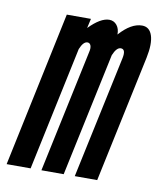

<svg xmlns="http://www.w3.org/2000/svg" viewBox="-68 -610 556 666"><g transform="rotate(10 210.0 -277.5)"><path d="M379.5 -555Q341 -555 300.5 -509.5Q301 -529.5 290.8 -542.2Q280.5 -555 264 -555Q233.5 -555 193 -513.5L200.5 -547H115.5L0 0H84.5L177 -436.5Q188.5 -464.5 203 -464.5Q211.5 -464.5 214.8 -455.8Q218 -447 214.5 -433L122.5 0H201L293.5 -435.5Q305.5 -464.5 320.5 -464.5Q339 -464.5 332 -431.5L240 0H319L414 -448Q424.5 -498.5 415.2 -526.8Q406 -555 379.5 -555Z"/></g></svg>

Font: League Gothic SemiCondensed Italic
Style: Regular
Weight: 400
Width: 4
Designer: The League of Moveable Type
Version: Version 1.600; ttfautohint (v1.8.3)